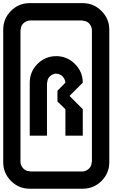

<svg xmlns="http://www.w3.org/2000/svg" viewBox="-62 -853 748 1207"><path d="M458.3 225Q480 223.3 497.1 207.1Q514.2 190.8 514.2 166.7H515.8V-666.7Q514.2 -688.3 498.3 -705.4Q482.5 -722.5 458.3 -722.5V-724.2H125Q102.5 -722.5 85.4 -706.7Q68.3 -690.8 68.3 -666.7H66.7V166.7Q68.3 189.2 84.6 206.2Q100.8 223.3 125 223.3V225ZM458.3 333.3H125Q55.8 333.3 7.1 284.6Q-41.7 235.8 -41.7 166.7V-666.7Q-41.7 -735.8 7.1 -784.6Q55.8 -833.3 125 -833.3H458.3Q526.7 -833.3 575.8 -784.2Q625 -735 625 -666.7V166.7Q625 235.8 576.2 284.6Q527.5 333.3 458.3 333.3ZM349.2 -166.7 299.2 -215V-282.5L349.2 -333.3Q347.5 -355 331.7 -372.1Q315.8 -389.2 291.7 -389.2V-390.8Q269.2 -389.2 252.1 -373.3Q235 -357.5 235 -333.3H233.3V0H125V-333.3Q125 -402.5 173.8 -451.2Q222.5 -500 291.7 -500Q360 -500 409.2 -450.8Q458.3 -401.7 458.3 -333.3L375 -250L458.3 -166.7V0H349.2Z"/></svg>

Font: 0xA000-Squareish-Mono
Style: Squareish-Mono-Bold
Weight: 700
Version: Version 0.1